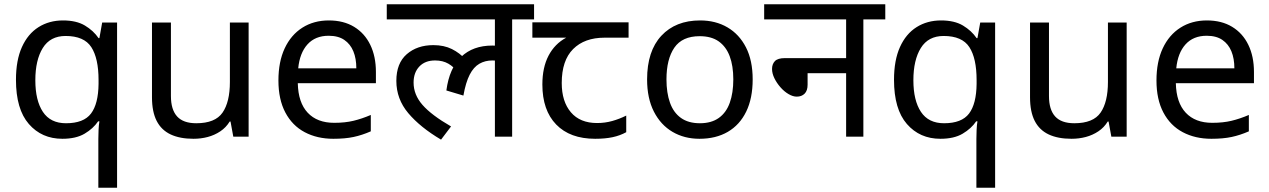

<svg xmlns="http://www.w3.org/2000/svg" viewBox="-20 -642 5962 902"><path d="M442 11Q442 -7 443 -31Q444 -55 447 -72H441Q418 -38 377.5 -14Q337 10 273 10Q176 10 115.5 -59.5Q55 -129 55 -267Q55 -359 83 -421Q111 -483 161 -514.5Q211 -546 276 -546Q339 -546 379 -522Q419 -498 443 -463H447L460 -536H530V240H442ZM290 -63Q373 -63 407.5 -108.5Q442 -154 443 -248V-266Q443 -368 409 -420.5Q375 -473 288 -473Q216 -473 181 -416.5Q146 -360 146 -265Q146 -170 181.5 -116.5Q217 -63 290 -63Z M1148 -536V0H1076L1063 -71H1059Q1042 -43 1015 -25Q988 -7 956 1.5Q924 10 889 10Q825 10 781.5 -10.5Q738 -31 716 -74Q694 -117 694 -185V-536H783V-191Q783 -127 812 -95Q841 -63 902 -63Q991 -63 1025.5 -113Q1060 -163 1060 -257V-536Z M1525 -546Q1594 -546 1643.5 -516Q1693 -486 1719.5 -431.5Q1746 -377 1746 -304V-251H1379Q1381 -160 1425.5 -112.5Q1470 -65 1550 -65Q1601 -65 1640.5 -74.5Q1680 -84 1722 -102V-25Q1681 -7 1641 1.5Q1601 10 1546 10Q1470 10 1411.5 -21Q1353 -52 1320.5 -113.5Q1288 -175 1288 -264Q1288 -352 1317.5 -415Q1347 -478 1400.5 -512Q1454 -546 1525 -546ZM1524 -474Q1461 -474 1424.5 -433.5Q1388 -393 1381 -321H1654Q1654 -367 1640 -401Q1626 -435 1597.5 -454.5Q1569 -474 1524 -474Z M1797 -551V-622H2489V-551H2386V0H2305V-379L2349 -347Q2333 -354 2319 -356Q2305 -358 2293 -358Q2259 -358 2232 -342.5Q2205 -327 2186.5 -291Q2168 -255 2157 -193L2077 -217Q2091 -322 2146.5 -375Q2202 -428 2293 -428Q2313 -428 2330 -425Q2347 -422 2359 -418L2362 -396L2305 -415V-551ZM2129 -304Q2112 -328 2086 -343Q2060 -358 2024 -358Q1977 -358 1950 -329.5Q1923 -301 1923 -254Q1923 -197 1965 -149Q2007 -101 2099 -48L2052 14Q1954 -44 1898 -110.5Q1842 -177 1842 -262Q1842 -345 1891 -387.5Q1940 -430 2016 -430Q2066 -430 2103 -411.5Q2140 -393 2167 -363Z M2776 10Q2658 10 2593 -57Q2528 -124 2528 -245Q2528 -325 2557 -380.5Q2586 -436 2640 -465H2481V-537H2933V-465H2820Q2726 -465 2672.5 -411.5Q2619 -358 2619 -252Q2619 -165 2662 -114.5Q2705 -64 2785 -64Q2822 -64 2856 -73.5Q2890 -83 2922 -99V-21Q2893 -5 2858 2.5Q2823 10 2776 10Z M3516 -269Q3516 -180 3485.5 -117.5Q3455 -55 3399 -22.5Q3343 10 3266 10Q3195 10 3139.5 -22.5Q3084 -55 3052 -117.5Q3020 -180 3020 -269Q3020 -402 3087 -474Q3154 -546 3269 -546Q3342 -546 3397.5 -513.5Q3453 -481 3484.5 -419.5Q3516 -358 3516 -269ZM3111 -269Q3111 -206 3127.5 -159.5Q3144 -113 3179 -88Q3214 -63 3268 -63Q3322 -63 3357 -88Q3392 -113 3408.5 -159.5Q3425 -206 3425 -269Q3425 -333 3408 -378Q3391 -423 3356.5 -447.5Q3322 -472 3267 -472Q3185 -472 3148 -418Q3111 -364 3111 -269Z M3570 -622H4139V-551H4036V0H3955V-298H3774V-244Q3774 -216 3760 -202Q3746 -188 3723 -188Q3705 -188 3684.5 -200Q3664 -212 3646.5 -232Q3629 -252 3618 -274.5Q3607 -297 3607 -318Q3607 -341 3620.5 -355Q3634 -369 3668 -369H3955V-551H3570Z M4567 11Q4567 -7 4568 -31Q4569 -55 4572 -72H4566Q4543 -38 4502.5 -14Q4462 10 4398 10Q4301 10 4240.5 -59.5Q4180 -129 4180 -267Q4180 -359 4208 -421Q4236 -483 4286 -514.5Q4336 -546 4401 -546Q4464 -546 4504 -522Q4544 -498 4568 -463H4572L4585 -536H4655V240H4567ZM4415 -63Q4498 -63 4532.5 -108.5Q4567 -154 4568 -248V-266Q4568 -368 4534 -420.5Q4500 -473 4413 -473Q4341 -473 4306 -416.5Q4271 -360 4271 -265Q4271 -170 4306.5 -116.5Q4342 -63 4415 -63Z M5273 -536V0H5201L5188 -71H5184Q5167 -43 5140 -25Q5113 -7 5081 1.5Q5049 10 5014 10Q4950 10 4906.5 -10.5Q4863 -31 4841 -74Q4819 -117 4819 -185V-536H4908V-191Q4908 -127 4937 -95Q4966 -63 5027 -63Q5116 -63 5150.5 -113Q5185 -163 5185 -257V-536Z M5650 -546Q5719 -546 5768.5 -516Q5818 -486 5844.5 -431.5Q5871 -377 5871 -304V-251H5504Q5506 -160 5550.5 -112.5Q5595 -65 5675 -65Q5726 -65 5765.5 -74.5Q5805 -84 5847 -102V-25Q5806 -7 5766 1.5Q5726 10 5671 10Q5595 10 5536.5 -21Q5478 -52 5445.5 -113.5Q5413 -175 5413 -264Q5413 -352 5442.5 -415Q5472 -478 5525.5 -512Q5579 -546 5650 -546ZM5649 -474Q5586 -474 5549.5 -433.5Q5513 -393 5506 -321H5779Q5779 -367 5765 -401Q5751 -435 5722.5 -454.5Q5694 -474 5649 -474Z"/></svg>

Font: hindi15
Style: Regular
Weight: 400
Designer: Jelle Bosma - Monotype Design Team
Foundry: Monotype Imaging Inc.
Version: Version 2.006